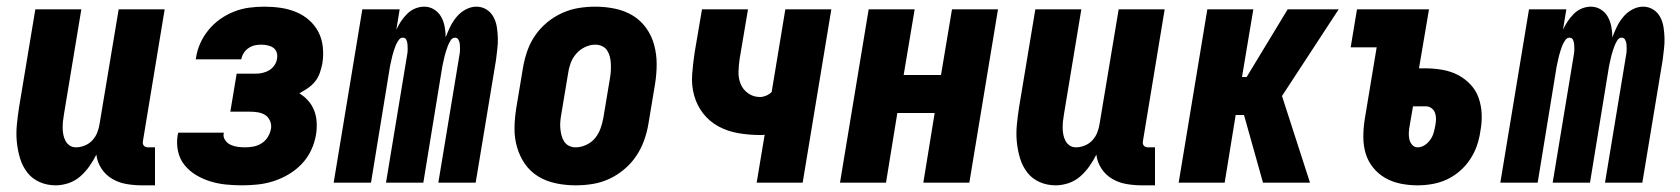

<svg xmlns="http://www.w3.org/2000/svg" viewBox="-20 -548 5040 576"><path d="M147 8Q121 8 98.5 -2Q76 -12 61.5 -31Q47 -50 40 -73.5Q33 -97 30.5 -122Q28 -147 30.5 -173Q33 -199 37 -225L86 -520H224L172 -206Q170 -195 169 -185Q168 -175 168 -164.5Q168 -154 170 -144Q172 -134 176.5 -125.5Q181 -117 189 -111.5Q197 -106 208 -106Q221 -106 234.5 -111.5Q248 -117 257.5 -127.5Q267 -138 272 -151Q277 -164 279 -178L336 -520H474L409 -126Q408 -122 408.5 -118Q409 -114 411.5 -111Q414 -108 417.5 -107Q421 -106 425 -106H445V8H406Q382 8 359 4Q336 0 316.5 -11.5Q297 -23 284.5 -42Q272 -61 269 -84Q260 -66 248 -49Q236 -32 220.5 -18.5Q205 -5 185.5 1.5Q166 8 147 8Z M706 8Q681 8 657 5.5Q633 3 610.5 -4Q588 -11 568 -23Q548 -35 533.5 -53Q519 -71 514 -94.5Q509 -118 513 -143L515 -150H652L651 -148Q649 -137 655.5 -127.5Q662 -118 672 -113.5Q682 -109 693 -107.5Q704 -106 716 -106Q728 -106 741 -108.5Q754 -111 765.5 -118.5Q777 -126 784 -138Q791 -150 793 -162Q795 -174 790 -185.5Q785 -197 775.5 -203Q766 -209 754 -211Q742 -213 729 -213H671L690 -327H748Q758 -327 768.5 -329.5Q779 -332 788 -337.5Q797 -343 803.5 -352.5Q810 -362 811 -372Q813 -382 810 -391Q807 -400 799.5 -405Q792 -410 782.5 -412Q773 -414 763 -414Q754 -414 744.5 -412Q735 -410 726 -404Q717 -398 711.5 -389.5Q706 -381 704 -371V-370H567L568 -374Q571 -396 580.5 -417.5Q590 -439 605.5 -458Q621 -477 641 -491Q661 -505 683 -513.5Q705 -522 727.5 -525Q750 -528 773 -528Q798 -528 822 -524.5Q846 -521 868 -512Q890 -503 907.5 -487.5Q925 -472 935.5 -451.5Q946 -431 948.5 -406.5Q951 -382 947 -357Q944 -343 939.5 -329.5Q935 -316 925.5 -304Q916 -292 903.5 -283.5Q891 -275 878 -268Q893 -259 904.5 -246Q916 -233 922.5 -216.5Q929 -200 930 -181Q931 -162 928 -144Q924 -120 913.5 -97.5Q903 -75 885.5 -56.5Q868 -38 846 -25Q824 -12 800.5 -4.5Q777 3 753 5.5Q729 8 706 8Z M981 0 1067 -520H1179L1169 -459Q1175 -472 1183 -484Q1191 -496 1201.5 -506.5Q1212 -517 1225.5 -522.5Q1239 -528 1253 -528Q1269 -528 1282.5 -519.5Q1296 -511 1303.5 -497.5Q1311 -484 1314 -468Q1317 -452 1317 -436Q1323 -452 1330.5 -467.5Q1338 -483 1349.5 -497Q1361 -511 1377 -519.5Q1393 -528 1409 -528Q1426 -528 1439.5 -519.5Q1453 -511 1460.5 -497Q1468 -483 1470.5 -467Q1473 -451 1473.5 -434.5Q1474 -418 1472 -401.5Q1470 -385 1468 -368L1407 0H1295L1359 -387Q1360 -394 1360 -401Q1360 -408 1359.5 -415Q1359 -422 1355.5 -428.5Q1352 -435 1345 -435Q1337 -435 1332 -427Q1327 -419 1324 -411.5Q1321 -404 1318.5 -396Q1316 -388 1314 -380.5Q1312 -373 1310.5 -365Q1309 -357 1307 -349L1250 0H1138L1202 -387Q1203 -394 1203 -401Q1203 -408 1202.5 -415Q1202 -422 1199 -428.5Q1196 -435 1188 -435Q1181 -435 1175.5 -427Q1170 -419 1167 -411.5Q1164 -404 1161.5 -396Q1159 -388 1157 -380.5Q1155 -373 1153.5 -365Q1152 -357 1150 -349L1093 0Z M1707 8Q1677 8 1648 2Q1619 -4 1595 -18.5Q1571 -33 1555 -56Q1539 -79 1531 -107Q1523 -135 1523.5 -164.5Q1524 -194 1529 -225L1549 -345Q1553 -369 1561.5 -394Q1570 -419 1585 -441Q1600 -463 1621 -480.5Q1642 -498 1666.5 -509Q1691 -520 1716 -524Q1741 -528 1766 -528Q1796 -528 1825 -522Q1854 -516 1878 -501.5Q1902 -487 1918.5 -464Q1935 -441 1942.5 -413Q1950 -385 1950 -355.5Q1950 -326 1945 -295L1925 -175Q1921 -151 1912 -126Q1903 -101 1888 -79Q1873 -57 1852 -39.5Q1831 -22 1807 -11Q1783 0 1757.5 4Q1732 8 1707 8ZM1707 -106Q1723 -106 1739 -113.5Q1755 -121 1765.5 -134Q1776 -147 1781.5 -162.5Q1787 -178 1790 -194L1810 -314Q1812 -325 1812.5 -336Q1813 -347 1812.5 -357.5Q1812 -368 1809.5 -378Q1807 -388 1801.5 -396.5Q1796 -405 1786.5 -409.5Q1777 -414 1766 -414Q1750 -414 1734.5 -406.5Q1719 -399 1708 -386Q1697 -373 1691.5 -357.5Q1686 -342 1684 -326L1664 -206Q1662 -195 1661 -184Q1660 -173 1661 -162.5Q1662 -152 1664.5 -142Q1667 -132 1672.5 -123.5Q1678 -115 1687 -110.5Q1696 -106 1707 -106Z M2250 0 2274 -144Q2270 -143 2266.5 -143Q2263 -143 2259 -143Q2227 -143 2195 -148.5Q2163 -154 2136 -168.5Q2109 -183 2090 -207Q2071 -231 2062.5 -261.5Q2054 -292 2056.5 -325Q2059 -358 2064 -391L2086 -520H2224L2199 -372Q2196 -352 2195.5 -332.5Q2195 -313 2202 -296Q2209 -279 2224.5 -268Q2240 -257 2260 -257Q2269 -257 2278.5 -261Q2288 -265 2295 -272L2336 -520H2474L2388 0Z M2500 0 2586 -520H2724L2691 -323H2803L2836 -520H2974L2888 0H2750L2784 -209H2672L2638 0Z M3147 8Q3121 8 3098.5 -2Q3076 -12 3061.5 -31Q3047 -50 3040 -73.5Q3033 -97 3030.5 -122Q3028 -147 3030.5 -173Q3033 -199 3037 -225L3086 -520H3224L3172 -206Q3170 -195 3169 -185Q3168 -175 3168 -164.5Q3168 -154 3170 -144Q3172 -134 3176.5 -125.5Q3181 -117 3189 -111.5Q3197 -106 3208 -106Q3221 -106 3234.5 -111.5Q3248 -117 3257.5 -127.5Q3267 -138 3272 -151Q3277 -164 3279 -178L3336 -520H3474L3409 -126Q3408 -122 3408.5 -118Q3409 -114 3411.5 -111Q3414 -108 3417.5 -107Q3421 -106 3425 -106H3445V8H3406Q3382 8 3359 4Q3336 0 3316.5 -11.5Q3297 -23 3284.5 -42Q3272 -61 3269 -84Q3260 -66 3248 -49Q3236 -32 3220.5 -18.5Q3205 -5 3185.5 1.5Q3166 8 3147 8Z M3516 0 3602 -520H3740L3706 -317H3720L3843 -520H3996L3826 -260L3910 0H3769L3712 -203H3687L3654 0Z M4233 8Q4207 8 4182 3Q4157 -2 4136 -14Q4115 -26 4099.5 -45Q4084 -64 4077 -87.5Q4070 -111 4070 -137Q4070 -163 4074 -189L4110 -406H4032L4051 -520H4267L4237 -343H4257Q4282 -343 4307.5 -338.5Q4333 -334 4354 -323Q4375 -312 4391.5 -294.5Q4408 -277 4416 -254Q4424 -231 4425 -205.5Q4426 -180 4421 -154Q4418 -132 4410.5 -110.5Q4403 -89 4390 -69.5Q4377 -50 4359 -34.5Q4341 -19 4320.5 -9.5Q4300 0 4277.5 4Q4255 8 4233 8ZM4233 -106Q4244 -106 4254 -112.5Q4264 -119 4271 -129Q4278 -139 4281 -150Q4284 -161 4286 -172Q4288 -182 4288 -191.5Q4288 -201 4285 -209.5Q4282 -218 4274.5 -223.5Q4267 -229 4258 -229H4219L4209 -171Q4207 -161 4206.5 -150.5Q4206 -140 4208 -130.5Q4210 -121 4216.5 -113.5Q4223 -106 4233 -106Z M4481 0 4567 -520H4679L4669 -459Q4675 -472 4683 -484Q4691 -496 4701.5 -506.5Q4712 -517 4725.5 -522.5Q4739 -528 4753 -528Q4769 -528 4782.5 -519.5Q4796 -511 4803.5 -497.5Q4811 -484 4814 -468Q4817 -452 4817 -436Q4823 -452 4830.5 -467.5Q4838 -483 4849.5 -497Q4861 -511 4877 -519.5Q4893 -528 4909 -528Q4926 -528 4939.5 -519.5Q4953 -511 4960.5 -497Q4968 -483 4970.5 -467Q4973 -451 4973.5 -434.5Q4974 -418 4972 -401.5Q4970 -385 4968 -368L4907 0H4795L4859 -387Q4860 -394 4860 -401Q4860 -408 4859.5 -415Q4859 -422 4855.5 -428.5Q4852 -435 4845 -435Q4837 -435 4832 -427Q4827 -419 4824 -411.5Q4821 -404 4818.5 -396Q4816 -388 4814 -380.5Q4812 -373 4810.5 -365Q4809 -357 4807 -349L4750 0H4638L4702 -387Q4703 -394 4703 -401Q4703 -408 4702.5 -415Q4702 -422 4699 -428.5Q4696 -435 4688 -435Q4681 -435 4675.5 -427Q4670 -419 4667 -411.5Q4664 -404 4661.5 -396Q4659 -388 4657 -380.5Q4655 -373 4653.5 -365Q4652 -357 4650 -349L4593 0Z"/></svg>

Font: Iosevka Term Curly Heavy
Style: Italic
Weight: 900
Italic angle: -9°
Designer: Belleve Invis
Foundry: Belleve Invis
Version: Version 32.3.0